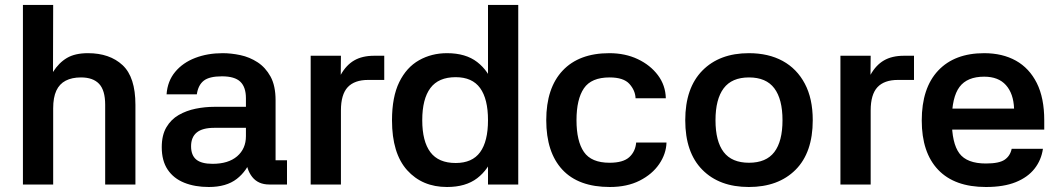

<svg xmlns="http://www.w3.org/2000/svg" viewBox="-20 -738 4235 768"><path d="M192.7 0H71.7V-718.3H192.7L192 -450Q215.3 -487 247.8 -506.2Q280.3 -525.3 331.7 -525.3Q418.7 -525.3 470.2 -477.5Q521.7 -429.7 521.7 -318.7V0H400.7V-319Q400.7 -377 376.3 -402.7Q352 -428.3 304 -428.3Q267.7 -428.3 242.7 -415.3Q217.7 -402.3 205.2 -375.2Q192.7 -348 192.7 -304.7Z M1128 0H1057Q1013 0 989 -30Q965 -60 963.3 -109.7L986.7 -108Q968.7 -54.7 927 -22.3Q885.3 10 815.3 10Q759.3 10 716.8 -7.2Q674.3 -24.3 650.7 -59.5Q627 -94.7 627 -149.3Q627 -197.3 645.5 -228.8Q664 -260.3 694.8 -278Q725.7 -295.7 762.7 -303.2Q799.7 -310.7 836.7 -310.7H963.7V-345Q963.7 -389.7 941.2 -411.2Q918.7 -432.7 867.7 -432.7Q817.3 -432.7 795 -415.2Q772.7 -397.7 767.3 -360.7H646.3Q650 -413.7 680.7 -450.5Q711.3 -487.3 760.8 -506.3Q810.3 -525.3 870.7 -525.3Q904.7 -525.3 941.5 -517.5Q978.3 -509.7 1010.2 -489Q1042 -468.3 1062.2 -431.7Q1082.3 -395 1082.3 -337V-97H1128ZM744.3 -153Q744.3 -117 765 -99.8Q785.7 -82.7 830.3 -82.7Q893.3 -82.7 928.5 -112.8Q963.7 -143 963.7 -193.3V-226.7H837.7Q789.7 -226.7 767 -208Q744.3 -189.3 744.3 -153Z M1343.7 0H1222.7V-515H1343.7L1343 -438.7Q1364.7 -477.7 1396.8 -496.3Q1429 -515 1477 -515H1517V-418.3H1452.7Q1398 -418.3 1370.8 -389.2Q1343.7 -360 1343.7 -296.3Z M1932 -718.3H2053V0H1932ZM1768 10Q1669 10 1608.5 -57.3Q1548 -124.7 1548 -256.7Q1548 -350.3 1577 -409.5Q1606 -468.7 1656.2 -497Q1706.3 -525.3 1768 -525.3Q1843 -525.3 1888.8 -489.8Q1934.7 -454.3 1955.3 -393.8Q1976 -333.3 1976 -256.7Q1976 -180.7 1955.3 -120.5Q1934.7 -60.3 1888.8 -25.2Q1843 10 1768 10ZM1802.7 -86Q1869 -86 1900.5 -129.3Q1932 -172.7 1932 -257.3Q1932 -342 1900.5 -385.7Q1869 -429.3 1802.7 -429.3Q1734 -429.3 1701.5 -385.7Q1669 -342 1669 -257.3Q1669 -172.7 1701.5 -129.3Q1734 -86 1802.7 -86Z M2419.3 10Q2294 10 2229.5 -59.3Q2165 -128.7 2165 -257.3Q2165 -386 2230.7 -455.7Q2296.3 -525.3 2417.3 -525.3Q2480.7 -525.3 2531 -501.5Q2581.3 -477.7 2611.7 -437.2Q2642 -396.7 2643.3 -345H2522.3Q2521 -376.3 2497.7 -402.3Q2474.3 -428.3 2418.3 -428.3Q2345.3 -428.3 2315.7 -384.8Q2286 -341.3 2286 -257.3Q2286 -173.3 2315.7 -130.2Q2345.3 -87 2418.3 -87Q2472.7 -87 2497.2 -109.5Q2521.7 -132 2524.7 -168H2646Q2644.7 -122.7 2616.8 -81.8Q2589 -41 2538.7 -15.5Q2488.3 10 2419.3 10Z M2975.3 10Q2857.3 10 2789.2 -59.1Q2721 -128.1 2721 -257.1Q2721 -386 2789.5 -455.7Q2858 -525.3 2975.4 -525.3Q3053.7 -525.3 3110.7 -494.2Q3167.7 -463 3199.3 -403.3Q3231 -343.7 3231 -257.3Q3231 -127.7 3162.2 -58.8Q3093.3 10 2975.3 10ZM2976 -87Q3044.7 -87 3077.3 -129.8Q3110 -172.7 3110 -257Q3110 -341.3 3077.3 -384.8Q3044.7 -428.3 2976 -428.3Q2907.3 -428.3 2874.7 -384.8Q2842 -341.3 2842 -257Q2842 -172.7 2874.7 -129.8Q2907.3 -87 2976 -87Z M3462.7 0H3341.7V-515H3462.7L3462 -438.7Q3483.7 -477.7 3515.8 -496.3Q3548 -515 3596 -515H3636V-418.3H3571.7Q3517 -418.3 3489.8 -389.2Q3462.7 -360 3462.7 -296.3Z M3735 -303.7H4036.3Q4034 -363.7 4003.8 -397.5Q3973.7 -431.3 3916.7 -431.3Q3848.7 -431.3 3818 -390.2Q3787.3 -349 3787.3 -257Q3787.3 -165 3817.5 -124.5Q3847.7 -84 3923.7 -84Q3976.7 -84 3998.7 -99.2Q4020.7 -114.3 4026.7 -142.7H4151.7Q4145.3 -98 4118.3 -63.5Q4091.3 -29 4043.2 -9.5Q3995 10 3923.7 10Q3798.3 10 3732.7 -58.8Q3667 -127.7 3667 -256Q3667 -386 3732.7 -455.7Q3798.3 -525.3 3916.7 -525.3Q3990 -525.3 4043.7 -495.3Q4097.3 -465.3 4127.2 -405.8Q4157 -346.3 4157 -256.7V-219.7H3734Z"/></svg>

Font: Asta Sans Light
Style: Regular
Weight: 300
Designer: 42dot
Version: Version 1.000